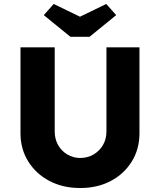

<svg xmlns="http://www.w3.org/2000/svg" viewBox="-20 -939 804 965"><path d="M383 6Q296 6 228.5 -29.5Q161 -65 122 -127.5Q83 -190 83 -269V-701H255V-278Q255 -240 272 -210Q289 -180 318.5 -162.5Q348 -145 383 -145Q420 -145 450 -162.5Q480 -180 497.5 -210Q515 -240 515 -278V-701H681V-269Q681 -190 642.5 -127.5Q604 -65 537 -29.5Q470 6 383 6ZM334 -754 200 -863 250 -919 382 -855 514 -919 564 -863 430 -754Z"/></svg>

Font: Readex Pro
Style: Bold
Weight: 700
Designer: Bonnie Shaver-Troup, Thomas Jockin
Foundry: Lexend
Version: Version 1.203; ttfautohint (v1.8.3)